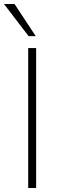

<svg xmlns="http://www.w3.org/2000/svg" viewBox="-52 -947 291 967"><path d="M90 0V-705H130V0ZM92 -765 -32 -927H21L128 -765Z"/></svg>

Font: Nunito Sans 12pt ExtraLight SemiCondensed
Style: Regular
Weight: 200
Width: 4
Version: Version 3.101;gftools[0.9.27]